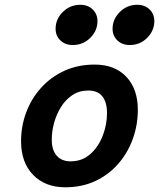

<svg xmlns="http://www.w3.org/2000/svg" viewBox="-20 -774 668 806"><path d="M68.4 -180.7Q68.4 -244.6 90.1 -302.5Q111.8 -360.4 152.6 -405.5Q193.4 -450.7 250.2 -476.8Q307.1 -502.9 377.4 -502.9Q461.9 -502.9 510.3 -451.7Q558.6 -400.4 558.6 -313Q558.6 -249.5 537.6 -191.2Q516.6 -132.8 476.8 -86.9Q437 -41 380.9 -14.4Q324.7 12.2 253.9 12.2Q169.4 12.2 118.9 -40Q68.4 -92.3 68.4 -180.7ZM350.6 -394Q313 -394 284.2 -375Q255.4 -356 236.1 -325Q216.8 -293.9 207 -257.8Q197.3 -221.7 197.3 -188Q197.3 -143.6 218.3 -120.1Q239.3 -96.7 276.4 -96.7Q324.7 -96.7 358.9 -127Q393.1 -157.2 411.1 -203.9Q429.2 -250.5 429.2 -298.8Q429.2 -344.7 409.7 -369.4Q390.1 -394 350.6 -394ZM452.6 -653.3Q452.6 -693.4 482.9 -723.6Q513.2 -753.9 556.2 -753.9Q587.9 -753.9 607.9 -734.4Q627.9 -714.8 627.9 -685.5Q627.9 -645.5 597.9 -615.2Q567.9 -585 524.4 -585Q493.2 -585 472.9 -604.2Q452.6 -623.5 452.6 -653.3ZM213.4 -653.3Q213.4 -693.8 243.9 -723.9Q274.4 -753.9 317.4 -753.9Q349.1 -753.9 369.1 -734.4Q389.2 -714.8 389.2 -685.5Q389.2 -645 358.9 -615Q328.6 -585 285.2 -585Q253.9 -585 233.6 -604.2Q213.4 -623.5 213.4 -653.3Z"/></svg>

Font: Andika
Style: Bold Italic
Weight: 700
Italic angle: -14°
Designer: Victor Gaultney, Annie Olsen, Julie Remington, Don Collingsworth, Eric Hays, Becca Hirsbrunner
Foundry: SIL International
Version: Version 6.101